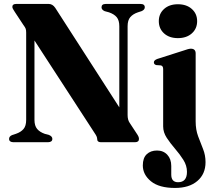

<svg xmlns="http://www.w3.org/2000/svg" viewBox="-20 -720 1073 972"><path d="M245 -17Q245 -0.5 223 0H48Q26 -0.5 26 -17Q26 -30 42 -36.5L60.5 -42.5Q85.5 -51 99 -66.8Q112.5 -82.5 112.5 -113V-554.5Q112.5 -567 110.2 -574Q108 -581 98.5 -593.5L55 -659.5Q42.5 -677.5 42.5 -685Q42.5 -700 61.5 -700H227Q246 -700 259.5 -680.5L584 -176.5V-587Q584 -617 571 -632.8Q558 -648.5 532 -657.5L510 -663.5Q494 -670.5 494 -683Q494 -700 515.5 -700H691Q713 -700 713 -683Q713 -670.5 696.5 -663.5L678 -657.5Q653 -649 639.5 -633.2Q626 -617.5 626 -587V-137.5Q626 -113 636.5 -98L670 -47Q679 -34 681.2 -28Q683.5 -22 683.5 -16.5Q683.5 0 663 0H491Q472 0 472 -16Q472 -21.5 469.5 -28.2Q467 -35 458 -48L154.5 -515V-113Q154.5 -83.5 167.8 -67.5Q181 -51.5 206.5 -42.5L228.5 -36.5Q245 -29.5 245 -17ZM880.5 -527Q837 -527 810.5 -551Q784 -575 784 -613Q784 -650.5 810.5 -674.5Q837 -698.5 880.5 -698.5Q924.5 -698.5 951.2 -674.5Q978 -650.5 978 -613Q978 -575 951.2 -551Q924.5 -527 880.5 -527ZM970.5 -105.5Q970.5 -63.5 983 -30Q995.5 3.5 1008 34.5Q1020.5 65.5 1020.5 101Q1020.5 161 979.2 196.2Q938 231.5 866 231.5Q785.5 231.5 744.2 197.8Q703 164 703 117.5Q703 79.5 722.8 60.8Q742.5 42 775 42Q807 42 827 63.5Q847 85 847 120V164Q847 202.5 881.5 202.5Q926.5 202.5 926.5 150Q926.5 118 908.2 89.2Q890 60.5 866.2 33Q842.5 5.5 824.2 -22.2Q806 -50 806 -80V-370.5Q806 -387 793.5 -389L771.5 -390.5Q759 -393.5 759 -404.5Q759 -415 776 -421.5L907.5 -463.5Q935 -473.5 946 -473.5Q970.5 -473.5 970.5 -449.5Z"/></svg>

Font: Fraunces 72pt
Style: Bold
Weight: 700
Version: Version 1.000;[b76b70a41]